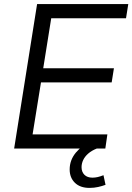

<svg xmlns="http://www.w3.org/2000/svg" viewBox="-20 -725 646 937"><path d="M49 0 161 -705H606L595 -636H230L191 -392H536L525 -323H180L139 -69H504L494 0ZM417 192Q371 192 345.5 167Q320 142 320 102Q320 56 350.5 19.5Q381 -17 427 -36L452 0Q427 10 410.5 24.5Q394 39 386 56Q378 73 378 91Q378 114 392 128Q406 142 431 142Q444 142 457 139Q470 136 485 130L495 177Q479 183 459 187.5Q439 192 417 192Z"/></svg>

Font: Nunito Sans 12pt ExtraLight 12pt
Style: Italic
Weight: 400
Italic angle: -9°
Version: Version 3.101;gftools[0.9.27]